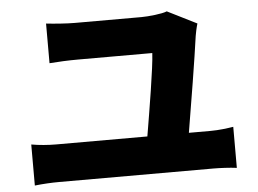

<svg xmlns="http://www.w3.org/2000/svg" viewBox="-50 -780 1100 820"><g transform="rotate(-5 500.0 -370.0)"><path d="M67 -200V-24C102 -28 140 -30 172 -30H834C859 -30 904 -28 933 -24V-200C907 -196 872 -191 834 -191H742C761 -303 795 -511 807 -600C808 -608 814 -637 819 -653L693 -716C673 -707 612 -701 583 -701C528 -701 370 -701 297 -701C263 -701 209 -705 175 -709V-539C213 -542 256 -544 298 -544C370 -544 544 -544 616 -544C613 -482 582 -298 564 -191H172C139 -191 100 -194 67 -200Z"/></g></svg>

Font: Noto Sans CJK TC Black
Style: Regular
Weight: 900
Designer: Ryoko NISHIZUKA 西塚涼子 (kana, bopomofo & ideographs); Paul D. Hunt (Latin, Greek & Cyrillic); Sandoll Communications 산돌커뮤니
Foundry: Adobe
Version: Version 2.004;hotconv 1.0.118;makeotfexe 2.5.65603